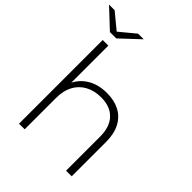

<svg xmlns="http://www.w3.org/2000/svg" viewBox="-277 -1066 1204 1204"><g transform="rotate(45 325.0 -463.5)"><path d="M106 0V-742H156V-377L147 -393Q171 -455 226 -490.5Q281 -526 361 -526Q425 -526 472.5 -501.5Q520 -477 546.5 -427.5Q573 -378 573 -305V0H523V-301Q523 -389 478.5 -435Q434 -481 354 -481Q293 -481 248 -456Q203 -431 179.5 -386Q156 -341 156 -278V0ZM103 -809 -23 -927H27L149 -826H113L235 -927H285L159 -809Z"/></g></svg>

Font: Montserrat Thin Light
Style: Regular
Weight: 300
Version: Version 9.000